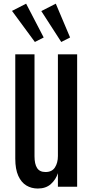

<svg xmlns="http://www.w3.org/2000/svg" viewBox="-20 -1033 515 1062"><path d="M189 9.8Q153.8 9.8 125.7 -7.1Q97.7 -23.9 81.1 -60.5Q64.5 -97.2 64.5 -155.3V-732.4H170.9V-168.5Q170.9 -126 185.1 -103.8Q199.2 -81.5 231.9 -81.5Q267.6 -81.5 283.9 -106.9Q300.3 -132.3 300.3 -169.9V-732.4H406.7V0H300.3V-75.2Q289.1 -40 261.5 -15.1Q233.9 9.8 189 9.8ZM172.9 -800.8 46.4 -972.7 124.5 -1012.7 221.7 -825.7ZM318.8 -800.8 208.5 -971.7 288.6 -1012.7 367.7 -825.7Z"/></svg>

Font: Antonio Medium
Style: Regular
Weight: 500
Designer: Vernon Adams
Foundry: Vernon Adams
Version: Version 1.002